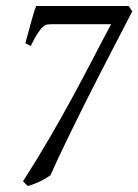

<svg xmlns="http://www.w3.org/2000/svg" viewBox="-20 -608 463 643"><path d="M422.9 -569.8Q395.5 -517.1 367.7 -463.4Q339.8 -409.7 313 -357.4Q286.1 -305.2 261.5 -255.9Q236.8 -206.5 215.6 -162.8Q194.3 -119.1 177.2 -83Q160.2 -46.9 148.9 -21Q116.7 2.4 73.2 15.1L57.1 -1Q105 -75.7 144.8 -144Q184.6 -212.4 219.7 -276.9Q254.9 -341.3 286.9 -403.1Q318.8 -464.8 352.1 -526.9H151.9Q145.5 -526.9 138.9 -526.1Q132.3 -525.4 124.5 -518.8Q116.7 -512.2 106.7 -497.3Q96.7 -482.4 83 -454.1L64.9 -462.9Q67.9 -474.1 72.5 -491Q77.1 -507.8 82 -525.9Q86.9 -543.9 91.8 -560.5Q96.7 -577.1 101.1 -587.9H411.1Z"/></svg>

Font: Gentium Plus APac
Style: Italic
Weight: 400
Italic angle: -8°
Designer: J. Victor Gaultney, Annie Olsen, Iska Routamaa, Becca Hirsbrunner
Foundry: SIL International
Version: Version 5.000